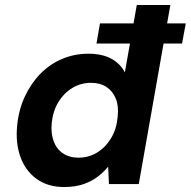

<svg xmlns="http://www.w3.org/2000/svg" viewBox="-20 -740 767 772"><path d="M368 -565 382 -646H727L712 -565ZM238 12Q173 12 128 -20Q83 -52 62.5 -108Q42 -164 49 -235Q55 -298 79.5 -351Q104 -404 142 -443Q180 -482 229.5 -503Q279 -524 335 -524Q391 -524 427.5 -504Q464 -484 482 -449L530 -720H665L538 0H418L415 -70Q397 -48 372 -29Q347 -10 314 1Q281 12 238 12ZM295 -106Q337 -106 371 -127Q405 -148 427 -185Q449 -222 453 -270Q458 -312 446 -342.5Q434 -373 408.5 -390Q383 -407 346 -407Q305 -407 271 -386.5Q237 -366 215 -330Q193 -294 188 -246Q184 -205 195.5 -173Q207 -141 233 -123.5Q259 -106 295 -106Z"/></svg>

Font: DM Sans 12pt
Style: Bold Italic
Weight: 700
Italic angle: -10°
Version: Version 4.004;gftools[0.9.30]